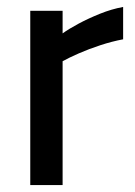

<svg xmlns="http://www.w3.org/2000/svg" viewBox="-20 -532 389 552"><path d="M67 0V-501H160V-436Q178 -449 206 -464Q234 -479 267.5 -492.5Q301 -506 334 -512V-419Q302 -413 268.5 -402Q235 -391 206.5 -378.5Q178 -366 160 -356V0Z"/></svg>

Font: Cairo Play SemiBold
Style: Regular
Weight: 600
Designer: Mohamed Gaber, Accademia di Belle Arti di Urbino
Foundry: Kief Type Foundry, Accademia di Belle Arti di Urbino
Version: Version 3.130;gftools[0.9.24]